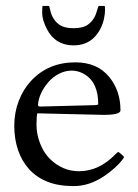

<svg xmlns="http://www.w3.org/2000/svg" viewBox="-20 -609 464 647"><path d="M124 -589.1H145Q145.8 -589.1 147 -583.5Q151.4 -563.2 156.2 -554Q161.1 -544.7 166.4 -538.2Q171.6 -531.7 179.8 -525.9Q188 -520 200.1 -517Q212.2 -513.9 228 -513.9Q243.9 -513.9 256 -517Q268.1 -520 276.1 -525.9Q297.9 -541.5 305.4 -568.8Q311.3 -589.1 313 -589.1H332Q334 -589.1 334 -575.7Q334 -562.3 330.2 -544.9Q326.4 -527.6 318 -511.4Q309.6 -495.1 297.4 -482.9Q270.5 -456.1 228 -456.1Q166.3 -456.1 137.9 -511.2Q122.1 -542 122.1 -565.6Q122.1 -589.1 124 -589.1ZM329.1 -221.9 106 -227.1Q103 -219.7 103 -188.2Q103 -156.7 115.2 -125.5Q127.4 -94.2 147.5 -74.2Q190.2 -32 246.1 -32Q314.2 -32 370.1 -90.3Q376.7 -96.9 378.4 -96.9Q380.1 -96.9 389 -89.2Q397.9 -81.5 397.9 -79.6Q397.9 -77.6 390 -67.5Q382.1 -57.4 366.1 -42.8Q350.1 -28.3 329.6 -14.6Q280.3 18.1 228.4 18.1Q176.5 18.1 139.4 3.1Q102.3 -12 78 -38.9Q53.7 -65.9 40.9 -103.1Q28.1 -140.4 28.1 -185.1Q28.1 -229.7 43.2 -269Q58.3 -308.3 85 -336.9Q142.8 -398.9 233.9 -398.9Q307.9 -398.9 348.1 -349.6Q386 -303.2 386 -237.1Q386 -221.9 329.1 -221.9ZM288.6 -254.4Q311 -254.4 311 -258.1Q311 -329.8 266.6 -357.7Q245.1 -371.1 222 -371.1Q199 -371.1 177.9 -359.9Q156.7 -348.6 142.1 -331.3Q110.8 -293.9 107.9 -254.9Q107.9 -250 116.9 -250Z"/></svg>

Font: Fanwood Text
Style: Regular
Weight: 400
Version: Version 1.1001